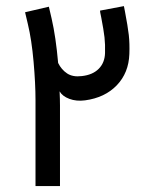

<svg xmlns="http://www.w3.org/2000/svg" viewBox="-20 -624 517 644"><path d="M153.2 -561.5 143.9 -601.5 64.1 -582.9 73.5 -543.1Q86.1 -490.5 92.6 -417.2Q99.1 -344 99.1 -287.6V0H181.2V-270.7Q181.2 -291 179.9 -317.6Q189.4 -301.1 212.7 -292.4Q236 -283.6 265.3 -287.4Q331.6 -296.3 371.7 -337.9Q411.7 -379.6 413.9 -442.8Q415.2 -478.1 412 -506.7Q408.7 -535.4 399.1 -585.6Q397.2 -595.3 395.6 -603.5L315.5 -588.4Q315.7 -585.2 316.3 -581.5Q317.7 -573.7 319.6 -565.3Q327.7 -523.2 330.5 -499Q333.2 -474.8 332.3 -445.9Q331.3 -413.3 310.9 -393Q290.6 -372.7 254.3 -368.8Q224.2 -365 205.1 -377.7Q186 -390.4 175 -412.8Q167.3 -500.1 153.2 -561.5Z"/></svg>

Font: Arad-FD-VF Thin
Style: Regular
Weight: 100
Designer: Mohammad Darvishi
Version: Version 1.010;September 21, 2024;FontCreator 15.0.0.2992 64-